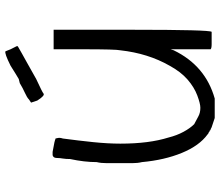

<svg xmlns="http://www.w3.org/2000/svg" viewBox="-73 -745 837 731"><g transform="rotate(-90 345.5 -379.5)"><path d="M113.3 -593.8Q117.2 -597.7 121.1 -597.7H132.8Q179.7 -589.8 183.6 -585.9V-589.8Q183.6 -585.9 185.5 -578.1Q187.5 -570.3 183.6 -558.6Q175.8 -500 169.9 -443.4Q164.1 -386.7 164.1 -339.8Q164.1 -230.5 187.5 -156.2Q195.3 -125 209 -99.6Q222.7 -74.2 238.3 -58.6Q253.9 -50.8 267.6 -43Q281.2 -35.2 300.8 -35.2Q316.4 -35.2 347.7 -46.9Q378.9 -58.6 408.2 -84Q437.5 -109.4 460.9 -152.3Q507.8 -234.4 519.5 -339.8Q523.4 -355.5 523.4 -480.5V-593.8H597.7V-293Q597.7 0 589.8 7.8H566.4Q558.6 7.8 543 7.8Q527.3 7.8 523.4 3.9V-148.4L519.5 -136.7Q460.9 -15.6 335.9 19.5H300.8H261.7Q250 15.6 226.6 7.8L218.8 3.9Q214.8 3.9 214.8 2Q214.8 0 210.9 0Q207 -3.9 205.1 -3.9Q203.1 -3.9 199.2 -7.8Q156.2 -39.1 128.9 -105.5Q101.6 -171.9 93.8 -257.8Q89.8 -273.4 89.8 -294.9Q89.8 -316.4 89.8 -339.8Q89.8 -367.2 89.8 -390.6Q89.8 -414.1 93.8 -429.7Q93.8 -476.6 105.5 -531.2Q105.5 -546.9 107.4 -558.6Q109.4 -570.3 109.4 -578.1Q109.4 -589.8 113.3 -593.8ZM523.4 -757.8 535.2 -734.4V-730.5L507.8 -714.8L472.7 -695.3L410.2 -660.2Q359.4 -636.7 355.5 -632.8Q347.7 -625 328.1 -656.2L320.3 -679.7L332 -687.5Q339.8 -695.3 357.4 -703.1Q375 -710.9 394.5 -722.7L410.2 -726.6L429.7 -738.3L460.9 -757.8Q507.8 -781.2 515.6 -777.3Z"/></g></svg>

Font: 和音 by 宁静之雨，公众号njzyshare
Style: Regular
Weight: 400
Designer: Steve Matteson
Foundry: Ascender Corporation
Version: Version 6.00;June 8, 2018;FontCreator 11.0.0.2388 32-bit